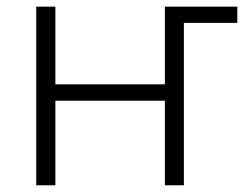

<svg xmlns="http://www.w3.org/2000/svg" viewBox="-20 -552 746 572"><path d="M145 0V-252H471.2V0H527.8V-483.9H687V-532.2H471.2V-300.8H145V-532.2H87.9V0Z"/></svg>

Font: Noto Reveo Sans
Style: Regular
Weight: 300
Designer: Monotype Design Team
Foundry: Monotype Imaging Inc.
Version: Version 2.007